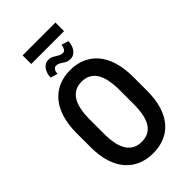

<svg xmlns="http://www.w3.org/2000/svg" viewBox="-295 -1089 1192 1192"><g transform="rotate(-45 301.5 -492.5)"><path d="M548.8 -413.6V-292.5Q548.8 -217.3 531.5 -160.6Q514.2 -104 481.7 -66.2Q449.2 -28.3 403.6 -9.3Q357.9 9.8 301.8 9.8Q246.1 9.8 200.4 -9.3Q154.8 -28.3 121.8 -66.2Q88.9 -104 71 -160.6Q53.2 -217.3 53.2 -292.5V-413.6Q53.2 -489.7 70.8 -547.1Q88.4 -604.5 121.3 -643.1Q154.3 -681.6 200 -701.2Q245.6 -720.7 300.8 -720.7Q356.9 -720.7 402.6 -701.2Q448.2 -681.6 481 -643.1Q513.7 -604.5 531.2 -547.1Q548.8 -489.7 548.8 -413.6ZM431.2 -292.5V-414.6Q431.2 -468.8 422.6 -507.6Q414.1 -546.4 397.5 -571Q380.9 -595.7 356.7 -607.7Q332.5 -619.6 300.8 -619.6Q270 -619.6 245.8 -607.7Q221.7 -595.7 204.8 -571Q188 -546.4 179.4 -507.6Q170.9 -468.8 170.9 -414.6V-292.5Q170.9 -239.3 179.7 -200.9Q188.5 -162.6 205.3 -138.4Q222.2 -114.3 246.6 -102.5Q271 -90.8 301.8 -90.8Q333 -90.8 357.4 -102.5Q381.8 -114.3 398.2 -138.4Q414.6 -162.6 422.9 -200.9Q431.2 -239.3 431.2 -292.5ZM374 -869.6 420.9 -855.5Q420.9 -832 412.1 -811.8Q403.3 -791.5 387.9 -779.3Q372.6 -767.1 352.5 -767.1Q330.6 -767.1 316.2 -775.9Q301.8 -784.7 288.6 -793.2Q275.4 -801.8 257.8 -801.8Q246.1 -801.8 238 -789.6Q230 -777.3 230 -759.3L183.6 -772.9Q183.6 -796.4 191.9 -816.7Q200.2 -836.9 215.8 -849.4Q231.4 -861.8 251.5 -861.8Q269.5 -861.8 284.7 -853.3Q299.8 -844.7 314.7 -835.9Q329.6 -827.1 346.2 -827.1Q357.4 -827.1 365.7 -839.6Q374 -852.1 374 -869.6ZM445.8 -993.7V-918H157.7V-993.7Z"/></g></svg>

Font: Roboto Condensed Medium
Style: Regular
Weight: 500
Designer: Christian Robertson
Foundry: Google
Version: Version 3.0